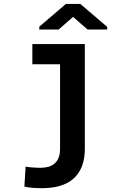

<svg xmlns="http://www.w3.org/2000/svg" viewBox="-20 -755 640 988"><path d="M146.5 -528.3V-424.3H289.1V10.3Q289.1 38.1 281.5 56.9Q273.9 75.7 260.3 86.9Q246.6 98.6 228.5 103.5Q210.4 108.4 189.5 108.4Q184.1 108.4 173.8 108.2Q163.6 107.9 151.9 106.9Q140.1 106.4 129.2 105.2Q118.2 104 111.8 102.5L105.5 205.1Q115.2 207.5 125.2 209Q135.3 210.4 145.5 211.4Q158.2 212.4 170.9 212.9Q183.6 213.4 196.3 213.4Q248.5 213.4 289.3 201.2Q330.1 189 358.9 163.6Q386.7 138.7 401.6 100.6Q416.5 62.5 416.5 10.3V-528.3ZM531.7 -616.7 393.1 -734.9H319.3L182.1 -617.7V-603H281.7L356 -668L430.7 -603H531.7Z"/></svg>

Font: Roboto Mono SemiBold
Style: Regular
Weight: 600
Monospace: yes
Designer: Google
Version: Version 3.000